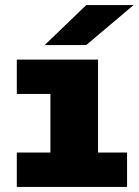

<svg xmlns="http://www.w3.org/2000/svg" viewBox="-20 -734 544 754"><path d="M46 0V-135H178V-365H46V-500H365V-135H479V0ZM318.5 -557H155.5L318.5 -714H504.5Z"/></svg>

Font: Trispace ExtraBold
Style: Regular
Weight: 800
Designer: Tyler Finck
Foundry: Etcetera Type Company
Version: Version 1.210; ttfautohint (v1.8.3)